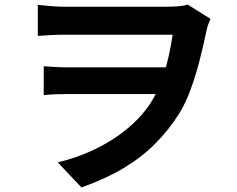

<svg xmlns="http://www.w3.org/2000/svg" viewBox="-20 -763 1040 843"><path d="M146 -741.8Q166.6 -740 197.2 -736.7Q227.7 -733.5 259.9 -733.5Q276.3 -733.5 311.7 -733.5Q347 -733.5 393.3 -733.5Q439.5 -733.5 489.7 -733.5Q539.8 -733.5 585.5 -733.5Q631.2 -733.5 665.2 -733.5Q699.2 -733.5 713.3 -733.5Q736.8 -733.5 760.7 -735.2Q784.6 -737 804.4 -742.7L904.1 -680.2Q900 -670 895.5 -658.8Q890.9 -647.6 888.1 -635.1Q875.2 -572.3 857.9 -503.7Q840.5 -435.2 817.8 -372.5Q795 -309.9 766.5 -264.1Q722.8 -194.8 664.3 -135.1Q605.9 -75.4 526 -26.9Q446.1 21.5 337.6 59.9L233.6 -50.2Q319.2 -70.5 395.7 -107.2Q472.3 -143.9 534 -193.8Q595.8 -243.8 637 -304.3Q655.9 -332.6 671.9 -367.2Q688 -401.9 700.3 -440.8Q712.7 -479.8 722 -522.5Q731.4 -565.2 738 -610.6Q723 -610.6 686.7 -610.6Q650.4 -610.6 601.9 -610.6Q553.4 -610.6 500.6 -610.6Q447.8 -610.6 399.1 -610.6Q350.4 -610.6 313.7 -610.6Q277.1 -610.6 260.6 -610.6Q234 -610.6 202.9 -609Q171.9 -607.3 146 -605.3ZM742.7 -350.1Q722.4 -350.1 685.5 -350.1Q648.5 -350.1 602.4 -350.1Q556.2 -350.1 507.1 -350.1Q458.1 -350.1 412.4 -350.1Q366.8 -350.1 330.4 -350.1Q294.1 -350.1 274.1 -350.1Q247 -350.1 222.9 -349.1Q198.8 -348.1 172 -345.5V-472.2Q194.1 -470.4 220.2 -468.9Q246.2 -467.4 269.4 -467.4Q290.2 -467.4 328.2 -467.4Q366.2 -467.4 414 -467.4Q461.8 -467.4 512.6 -467.4Q563.4 -467.4 610.4 -467.4Q657.4 -467.4 694.1 -467.4Q730.8 -467.4 749.7 -467.4Z"/></svg>

Font: Shanggu Sans SC VF
Style: Regular
Weight: 250
Designer: GuiWonder
Version: Version 1.021